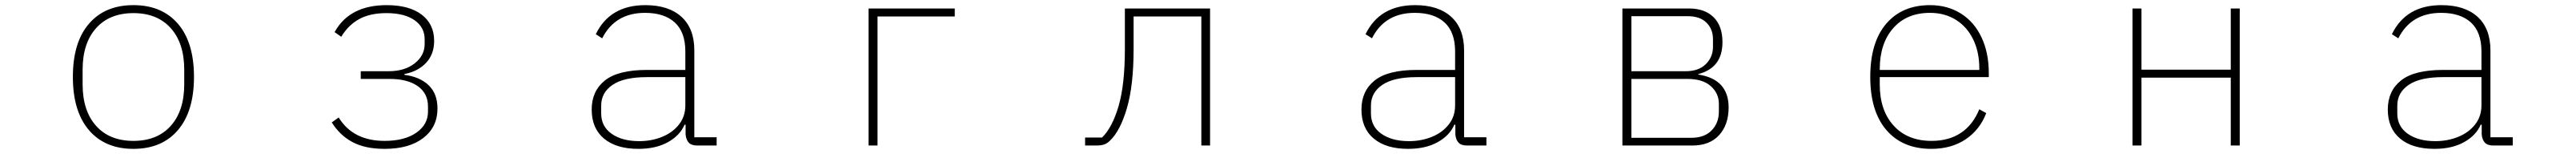

<svg xmlns="http://www.w3.org/2000/svg" viewBox="-20 -566 10040 599"><path d="M264 -267Q264 -401 326.5 -473.5Q389 -546 500 -546Q611 -546 673.5 -473.5Q736 -401 736 -267Q736 -133 673.5 -60Q611 13 500 13Q389 13 326.5 -60Q264 -133 264 -267ZM698 -238V-295Q698 -398 645.5 -456.5Q593 -515 500 -515Q407 -515 354.5 -456.5Q302 -398 302 -295V-238Q302 -135 354.5 -76.5Q407 -18 500 -18Q593 -18 645.5 -76.5Q698 -135 698 -238Z M1273 -90 1300 -109Q1356 -18 1479 -18Q1556 -18 1602 -49.5Q1648 -81 1648 -132V-152Q1648 -203 1608 -231Q1568 -259 1499 -259H1386V-289H1495Q1557 -289 1596 -319.5Q1635 -350 1635 -395V-413Q1635 -460 1595.5 -487.5Q1556 -515 1486 -515Q1422 -515 1379.5 -491.5Q1337 -468 1310 -423L1284 -441Q1342 -546 1487 -546Q1575 -546 1623.5 -509Q1672 -472 1672 -407Q1672 -355 1640.5 -321.5Q1609 -288 1556 -278V-275Q1617 -267 1651 -234Q1685 -201 1685 -144Q1685 -72 1630 -29.5Q1575 13 1479 13Q1403 13 1353.5 -13.5Q1304 -40 1273 -90Z M2286 -140Q2286 -212 2337.5 -253Q2389 -294 2501 -294H2651V-366Q2651 -441 2610 -478.5Q2569 -516 2494 -516Q2377 -516 2327 -417L2302 -433Q2357 -546 2495 -546Q2586 -546 2636 -500.5Q2686 -455 2686 -370V-32H2773V0H2697Q2675 0 2664.5 -11Q2654 -22 2652 -43V-81H2648Q2630 -39 2583 -13Q2536 13 2468 13Q2382 13 2334 -27Q2286 -67 2286 -140ZM2651 -156V-266H2501Q2412 -266 2367.5 -236Q2323 -206 2323 -155V-125Q2323 -74 2364 -45.5Q2405 -17 2471 -17Q2519 -17 2560 -33.5Q2601 -50 2626 -81.5Q2651 -113 2651 -156Z M3400 0H3365V-533H3701V-502H3400Z M4209 0V-31H4275Q4315 -70 4339.5 -153.5Q4364 -237 4364 -376V-533H4696V0H4662V-502H4398V-376Q4398 -234 4372 -145.5Q4346 -57 4306 -19Q4295 -8 4283 -4Q4271 0 4253 0Z M5286 -140Q5286 -212 5337.5 -253Q5389 -294 5501 -294H5651V-366Q5651 -441 5610 -478.5Q5569 -516 5494 -516Q5377 -516 5327 -417L5302 -433Q5357 -546 5495 -546Q5586 -546 5636 -500.5Q5686 -455 5686 -370V-32H5773V0H5697Q5675 0 5664.5 -11Q5654 -22 5652 -43V-81H5648Q5630 -39 5583 -13Q5536 13 5468 13Q5382 13 5334 -27Q5286 -67 5286 -140ZM5651 -156V-266H5501Q5412 -266 5367.5 -236Q5323 -206 5323 -155V-125Q5323 -74 5364 -45.5Q5405 -17 5471 -17Q5519 -17 5560 -33.5Q5601 -50 5626 -81.5Q5651 -113 5651 -156Z M6303 0V-533H6563Q6624 -533 6658.5 -499Q6693 -465 6693 -402Q6693 -302 6599 -278V-276Q6717 -258 6717 -148Q6717 -81 6680 -40.5Q6643 0 6576 0ZM6550 -289Q6600 -289 6628 -316.5Q6656 -344 6656 -384V-414Q6656 -453 6630.5 -478Q6605 -503 6558 -503H6338V-289ZM6571 -30Q6623 -30 6651 -59Q6679 -88 6679 -132V-162Q6679 -203 6647.5 -231Q6616 -259 6557 -259H6338V-30Z M7269 -267Q7269 -401 7331 -473.5Q7393 -546 7502 -546Q7570 -546 7622 -513.5Q7674 -481 7702.5 -421Q7731 -361 7731 -281V-266H7306V-237Q7306 -137 7360 -77.5Q7414 -18 7508 -18Q7575 -18 7622 -49Q7669 -80 7694 -141L7721 -126Q7696 -61 7640.5 -24Q7585 13 7507 13Q7395 13 7332 -60Q7269 -133 7269 -267ZM7306 -297V-294H7694V-300Q7694 -364 7670 -413Q7646 -462 7602.5 -489Q7559 -516 7502 -516Q7411 -516 7358.5 -456.5Q7306 -397 7306 -297Z M8326 0H8291V-533H8326V-295H8674V-533H8709V0H8674V-264H8326Z M9286 -140Q9286 -212 9337.5 -253Q9389 -294 9501 -294H9651V-366Q9651 -441 9610 -478.5Q9569 -516 9494 -516Q9377 -516 9327 -417L9302 -433Q9357 -546 9495 -546Q9586 -546 9636 -500.5Q9686 -455 9686 -370V-32H9773V0H9697Q9675 0 9664.5 -11Q9654 -22 9652 -43V-81H9648Q9630 -39 9583 -13Q9536 13 9468 13Q9382 13 9334 -27Q9286 -67 9286 -140ZM9651 -156V-266H9501Q9412 -266 9367.5 -236Q9323 -206 9323 -155V-125Q9323 -74 9364 -45.5Q9405 -17 9471 -17Q9519 -17 9560 -33.5Q9601 -50 9626 -81.5Q9651 -113 9651 -156Z"/></svg>

Font: IBM Plex Sans JP ExtraLight
Style: Regular
Weight: 200
Designer: Mike Abbink; Paul van der Laan; Pieter van Rosmalen; Wujin Sim; Yejin Wi; Jinhee Kim; Boomi Park; Yona Kim; Kichan Ma
Foundry: Sandoll Inc.
Version: Version 1.001